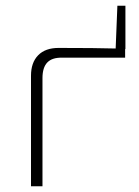

<svg xmlns="http://www.w3.org/2000/svg" viewBox="-20 -649 485 669"><path d="M417 -478H416V-448H197Q162 -449 145 -431.5Q128 -414 128 -377V0H88V-385Q88 -431 113 -456.5Q138 -482 184 -482Q314 -482 383 -480L389 -629H417Z"/></svg>

Font: Exo 2.0 Extra Light
Style: Regular
Weight: 250
Designer: Natanael Gama
Version: Version 1.001;PS 001.001;hotconv 1.0.70;makeotf.lib2.5.58329